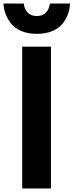

<svg xmlns="http://www.w3.org/2000/svg" viewBox="-50 -1063 415 1083"><path d="M75.2 0V-799.8H237.3V0ZM-30.3 -1043H84Q86.9 -1012.7 105.5 -992.7Q124 -972.7 157.2 -972.7Q191.4 -972.7 209.5 -992.2Q227.5 -1011.7 231.4 -1043H344.7Q343.8 -1014.6 334.5 -986.8Q325.2 -959 305.2 -932.1Q285.2 -905.3 247.1 -888.7Q209 -872.1 157.2 -872.1Q106.4 -872.1 68.4 -888.7Q30.3 -905.3 10.3 -932.6Q-9.8 -960 -19.5 -987.3Q-29.3 -1014.6 -30.3 -1043Z"/></svg>

Font: Gothic A1 Black
Style: Regular
Weight: 900
Version: Version 2.50